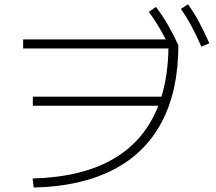

<svg xmlns="http://www.w3.org/2000/svg" viewBox="-20 -838 978 871"><path d="M698.2 -358.4H128.9V-399.4H712.4Q742.2 -497.1 744.1 -618.2H85V-659.2H731.9Q698.2 -725.6 655.3 -784.2L687.5 -806.6Q716.8 -768.1 741 -726.3Q765.1 -684.6 789.1 -632.8Q789.1 -427.7 714.1 -285.2Q639.2 -142.6 492.7 -67.4Q346.2 7.8 132.8 12.7L127.9 -28.3Q351.1 -34.2 493.9 -116.9Q636.7 -199.7 698.2 -358.4ZM800.8 -797.9 833 -818.4Q860.8 -779.3 883.5 -737.1Q906.2 -694.8 929.7 -641.6L893.6 -626Q869.6 -680.7 847.7 -721.2Q825.7 -761.7 800.8 -797.9Z"/></svg>

Font: Pretendard ExtraLight
Style: Regular
Weight: 200
Designer: Base glyphs from Inter by Rasmus Andersson; Hangeul glyphs from Noto Sans CJK(Source Han Sans) by Jang Soo-young and Kan
Foundry: Kil Hyung-jin
Version: Version 1.309